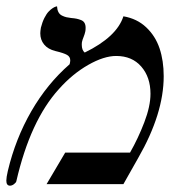

<svg xmlns="http://www.w3.org/2000/svg" viewBox="-43 -585 582 610"><path d="M349.1 -533.2Q392.1 -525.9 421.4 -498.3Q450.7 -470.7 463.9 -431.4Q477.1 -392.1 477.1 -342.8Q477.1 -224.1 396 -83L349.1 0H105L164.1 -100.1H370.1Q396 -145.5 415.5 -196.5Q435.1 -247.6 435.1 -287.1Q435.1 -339.8 405.8 -373.5Q376.5 -407.2 326.2 -407.2Q287.1 -407.2 237.1 -378.7Q187 -350.1 144 -301.8Q53.2 -201.7 8.8 -8.8Q7.8 -4.9 1.5 0Q-4.9 4.9 -11.2 4.9Q-22.9 4.9 -22.9 -11.2Q-22.9 -21.5 -18.1 -42Q6.3 -144.5 56.6 -231.7Q106.9 -318.8 178.2 -380.9Q180.2 -388.7 180.2 -393.1Q180.2 -404.8 169.9 -410.6Q159.7 -416.5 132.8 -422.9Q109.4 -428.7 97.2 -443.6Q85 -458.5 85 -479Q85 -485.4 86.9 -497.1Q91.3 -514.6 98.1 -528.1Q105 -541.5 111.6 -548.3Q118.2 -555.2 124.3 -559.1Q130.4 -563 134.3 -564L138.2 -564.9Q138.7 -554.2 142.6 -546.6Q146.5 -539.1 154.1 -535.4Q161.6 -531.7 168 -530.3Q174.3 -528.8 183.1 -527.8Q193.8 -526.9 200 -525.6Q206.1 -524.4 213.9 -521.5Q221.7 -518.6 225.3 -512.5Q229 -506.3 229 -497.1Q229 -488.8 228 -484.9Q226.1 -476.1 222.7 -467.8Q219.2 -459.5 217.8 -453.1Q216.8 -450.2 216.8 -442.9Q216.8 -425.8 226.1 -418Q328.1 -467.8 349.1 -533.2Z"/></svg>

Font: Common Serif
Style: Bold Italic
Weight: 700
Italic angle: -12°
Designer: Philipp H. Poll, Khaled Hosny
Foundry: Stefan Peev, Context Ltd.
Version: Version 1.026